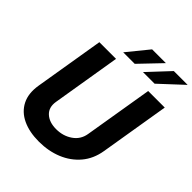

<svg xmlns="http://www.w3.org/2000/svg" viewBox="-255 -1090 1252 1252"><g transform="rotate(45 371.5 -464.0)"><path d="M588.8 -727.3H741.5L661.9 -246.4Q648.4 -164.1 600 -106.7Q551.5 -49.4 478.5 -19.5Q405.5 10.3 317.8 10.3Q229.8 10.3 166.7 -19.5Q103.7 -49.4 74.6 -106.7Q45.5 -164.1 58.9 -246.4L138.5 -727.3H292.3L213.8 -251.8Q204.2 -193.5 240.2 -160.2Q276.3 -126.8 340.2 -126.8Q404.1 -126.8 452.2 -160.2Q500.4 -193.5 509.9 -251.8ZM477.3 -790.5 614.7 -937.5H742.5L584.5 -790.5ZM295.1 -790.5 414.8 -937.5H541.9L401.3 -790.5Z"/></g></svg>

Font: Inter UI
Style: Bold Italic
Weight: 700
Italic angle: 9.39999°
Designer: Rasmus Andersson
Foundry: rsms
Version: 3.2;8d6f07862